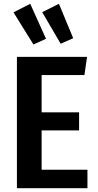

<svg xmlns="http://www.w3.org/2000/svg" viewBox="-20 -990 516 1010"><path d="M139 -970 222 -786 156 -756 51 -925ZM290 -970 365 -789 299 -760 202 -926ZM438 -691 424 -595H199V-399H396V-304H199V-97H440V0H69V-691Z"/></svg>

Font: Fira Sans Condensed Medium
Style: Regular
Weight: 500
Width: 3
Designer: Carrois Corporate & Edenspiekermann AG
Foundry: Carrois Corporate GbR & Edenspiekermann AG
Version: Version 4.203;PS 004.203;hotconv 1.0.88;makeotf.lib2.5.64775